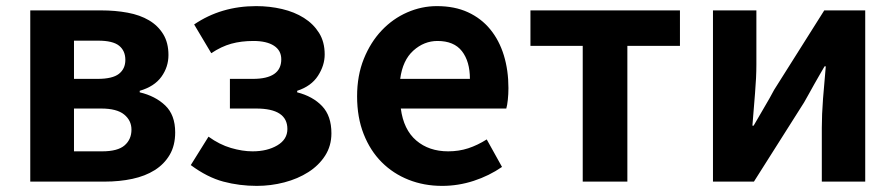

<svg xmlns="http://www.w3.org/2000/svg" viewBox="-20 -594 2928 628"><path d="M79 -560H311Q357 -560 397.5 -552.5Q438 -545 467.5 -527.5Q497 -510 514 -482Q531 -454 531 -414Q531 -375 508 -343Q485 -311 437 -297V-292Q488 -280 520.5 -249Q553 -218 553 -161Q553 -118 535 -87.5Q517 -57 486 -37.5Q455 -18 413 -9Q371 0 323 0H79ZM299 -336Q348 -336 369 -352.5Q390 -369 390 -398Q390 -428 369.5 -444.5Q349 -461 301 -461H222V-336ZM314 -99Q365 -99 387.5 -118.5Q410 -138 410 -170Q410 -200 386 -219.5Q362 -239 311 -239H222V-99Z M820 14Q763 14 710.5 0Q658 -14 604 -54L662 -147Q698 -121 735.5 -110Q773 -99 806 -99Q854 -99 887 -118.5Q920 -138 920 -172Q920 -239 818 -239H732V-336H807Q900 -336 900 -400Q900 -429 876 -444.5Q852 -460 809 -460Q769 -460 736.5 -451Q704 -442 671 -420L615 -514Q703 -574 818 -574Q862 -574 902.5 -564.5Q943 -555 974 -535.5Q1005 -516 1023.5 -486.5Q1042 -457 1042 -416Q1042 -380 1020 -346Q998 -312 952 -297V-292Q1003 -279 1033.5 -247Q1064 -215 1064 -158Q1064 -117 1043.5 -85Q1023 -53 988.5 -31Q954 -9 910 2.5Q866 14 820 14Z M1426 14Q1367 14 1316.5 -6Q1266 -26 1228.5 -63.5Q1191 -101 1169.5 -155.5Q1148 -210 1148 -279Q1148 -347 1170 -401.5Q1192 -456 1228.5 -494.5Q1265 -533 1312 -553.5Q1359 -574 1409 -574Q1467 -574 1510.5 -554Q1554 -534 1583.5 -498Q1613 -462 1628 -413Q1643 -364 1643 -306Q1643 -286 1641 -267.5Q1639 -249 1636 -239H1291Q1300 -170 1341.5 -134.5Q1383 -99 1446 -99Q1481 -99 1511.5 -109Q1542 -119 1572 -138L1622 -48Q1580 -19 1529.5 -2.5Q1479 14 1426 14ZM1517 -336Q1517 -393 1491 -426.5Q1465 -460 1411 -460Q1367 -460 1332 -428.5Q1297 -397 1289 -336Z M1886 -444H1715V-560H2204V-444H2032V0H1886Z M2312 -560H2454V-383Q2454 -341 2449.5 -288Q2445 -235 2441 -183H2445Q2452 -195 2461 -210.5Q2470 -226 2479 -241.5Q2488 -257 2497 -272.5Q2506 -288 2512 -300L2676 -560H2810V0H2668V-176Q2668 -219 2672 -271.5Q2676 -324 2681 -377H2677Q2670 -365 2661 -349.5Q2652 -334 2643 -318Q2634 -302 2625.5 -286.5Q2617 -271 2610 -259L2446 0H2312Z"/></svg>

Font: SpoqaHanSansJP-Bold
Style: Regular
Weight: 700
Designer: [Source Han Sans]
Ryoko NISHIZUKA  (kana & ideographs); Paul D. Hunt (Latin, Greek & Cyrillic); Wenlong ZHANG  (bopomofo
Foundry: Spoqa (http://bi.spoqa.com)
Version: Version 1.002.20150607